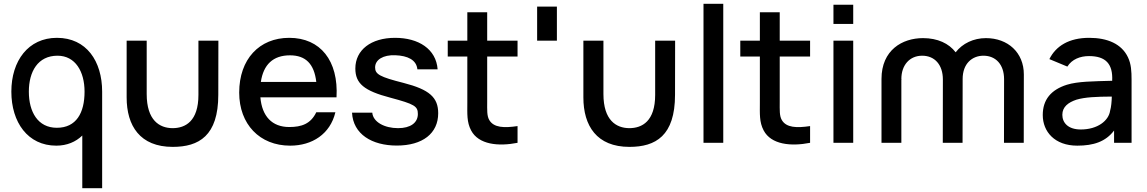

<svg xmlns="http://www.w3.org/2000/svg" viewBox="-20 -755 6062 1015"><path d="M277.5 15C334 15 380.5 -5 415 -38.5V240H520V-270.5C520 -431.5 437 -555 281 -555C129.5 -555 40 -433.5 40 -270.5C40 -108.5 127 15 277.5 15ZM132.5 -270.5C132.5 -376.5 180 -460.5 284 -460.5C378.5 -460.5 427 -376.5 427 -270.5C427 -158.5 383.5 -79.5 280.5 -79.5C180 -79.5 132.5 -163.5 132.5 -270.5Z M893 21.5C1031.5 21.5 1134 -37 1134 -254L1134.5 -540H1029V-253.5C1029 -114.5 960.5 -77.5 892 -77.5C823.5 -78 755.5 -118.5 755.5 -258V-540H649.5V-240C649.5 -90 720 21.5 893 21.5Z M1514 15C1630 15 1725.5 -46 1753 -161.5H1652C1622.5 -100 1574 -83.5 1509 -83.5C1418 -83.5 1365 -140.5 1356.5 -240.5H1759C1770 -434 1674 -555 1509 -555C1351 -555 1244.5 -442.5 1244.5 -265.5C1244.5 -98.5 1352.5 15 1514 15ZM1359 -322C1372.5 -413.5 1423.5 -462.5 1513 -462.5C1596 -462.5 1641 -417 1652 -322Z M2077.5 14.5C2214 14.5 2296.5 -49.5 2296.5 -156.5C2296.5 -240 2250 -281.5 2114 -316.5C1987.5 -348.5 1963 -362.5 1963 -398.5C1963 -439.5 2006 -465.5 2069.5 -463C2135.5 -460.5 2181.5 -438.5 2186.5 -388.5H2293.5C2285.5 -496 2192.5 -555 2068.5 -555C1941.5 -555 1858.5 -491 1858.5 -393C1858.5 -313.5 1904.5 -275 2044 -238.5C2171 -204.5 2189 -193.5 2189 -152.5C2189 -105.5 2149.5 -77.5 2084.5 -77.5C2012.5 -77.5 1952 -110 1948 -159.5H1841C1846.5 -46 1946 14.5 2077.5 14.5Z M2716 0V-88.5C2645.5 -78 2590.5 -79.5 2566.5 -120.5C2553.5 -142.5 2555.5 -174 2555.5 -217.5V-456H2716V-540H2555.5V-690H2450.5V-540H2347V-456H2450.5V-212.5C2450.5 -153.5 2447 -110 2470.5 -65.5C2510 9.5 2614.5 20 2716 0Z M2819.5 -540H2924V-720H2819.5Z M3307.5 21.5C3446 21.5 3548.5 -37 3548.5 -254L3549 -540H3443.5V-253.5C3443.5 -114.5 3375 -77.5 3306.5 -77.5C3238 -78 3170 -118.5 3170 -258V-540H3064V-240C3064 -90 3134.5 21.5 3307.5 21.5Z M3699 0H3803.5V-735H3699Z M4262.5 0V-88.5C4192 -78 4137 -79.5 4113 -120.5C4100 -142.5 4102 -174 4102 -217.5V-456H4262.5V-540H4102V-690H3997V-540H3893.5V-456H3997V-212.5C3997 -153.5 3993.5 -110 4017 -65.5C4056.5 9.5 4161 20 4262.5 0Z M4386 -628.5H4490.5V-730H4386ZM4386 0H4490.5V-540H4386Z M5288 -336.5 5287.5 0H5392L5392.5 -361.5C5392.5 -477.5 5308 -553.5 5192 -553.5C5127 -553.5 5068 -525.5 5032 -478.5C4996.5 -525.5 4936.5 -553.5 4859.5 -553.5C4750 -553.5 4640 -490.5 4640 -337.5V0H4745V-333L4746 -337.5H4745C4745 -411 4789 -460.5 4855 -460.5C4921.5 -460.5 4964.5 -412.5 4964.5 -334.5L4964 0H5068.5L5069 -337.5C5069 -419 5119.5 -460.5 5179 -460.5C5244 -460.5 5288 -414 5288 -336.5Z M5527.5 -442.5 5622.5 -403C5647 -442 5690.5 -458.5 5737 -458.5C5825.5 -458.5 5864 -417 5859.5 -328C5758.5 -325 5678.5 -325 5620 -307C5536.5 -280.5 5492.5 -228.5 5492.5 -147C5492.5 -59 5555.5 15 5675 15C5761 15 5825 -6 5869.5 -65V0H5962V-332.5C5962 -378 5960 -416.5 5943 -452C5909.5 -523 5834.5 -555 5738 -555C5631.5 -555 5562 -512 5527.5 -442.5ZM5596 -148C5596 -190.5 5627.5 -213.5 5670.5 -228C5716 -241.5 5776 -244 5857.5 -244.5C5857 -219.5 5854.5 -189.5 5848.5 -169.5C5841 -117 5782.5 -70.5 5693.5 -70.5C5626.5 -70.5 5596 -106 5596 -148Z"/></svg>

Font: Eudonet SemiBold
Style: Regular
Weight: 600
Designer: Mikhail Sharanda
Foundry: Mikhail Sharanda
Version: Version 4.503;Glyphs 3.1.2 (3151)